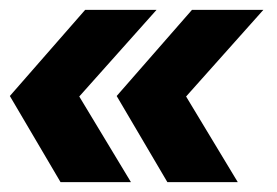

<svg xmlns="http://www.w3.org/2000/svg" viewBox="-35 -490 563 390"><path d="M88 -120 -15 -295 138 -470H283L126 -294L231 -120ZM305 -120 202 -295 355 -470H500L343 -294L448 -120Z"/></svg>

Font: Host Grotesk ExtraBold
Style: Italic
Weight: 800
Italic angle: -8°
Designer: Doğukan Karapınar
Foundry: Element Type
Version: Version 1.003; ttfautohint (v1.8.4.7-5d5b)